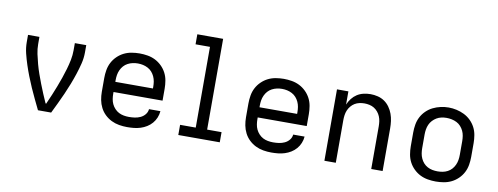

<svg xmlns="http://www.w3.org/2000/svg" viewBox="-61 -1052 3573 1377"><g transform="rotate(10 1725.0 -363.5)"><path d="M252 0Q234 -37 216 -74.5Q198 -112 181 -150.5Q164 -189 149 -227.5Q134 -266 121 -305.5Q108 -345 98 -385.5Q88 -426 88 -468V-520H171V-468Q171 -432 178.5 -396.5Q186 -361 195.5 -326Q205 -291 217 -257Q229 -223 242 -189.5Q255 -156 269 -122.5Q283 -89 298 -56L300 -59L302 -56L304 -62Q319 -95 332.5 -127.5Q346 -160 359 -193.5Q372 -227 383.5 -260.5Q395 -294 405 -328Q415 -362 422 -397Q429 -432 429 -468V-520H512V-468Q512 -426 502 -385.5Q492 -345 479 -305.5Q466 -266 451 -227.5Q436 -189 419 -150.5Q402 -112 384 -74.5Q366 -37 348 0Z M902 8Q873 8 843.5 3Q814 -2 787.5 -15Q761 -28 739.5 -48.5Q718 -69 704.5 -95.5Q691 -122 685.5 -151Q680 -180 680 -210V-310Q680 -339 685 -368.5Q690 -398 703.5 -424Q717 -450 738.5 -471Q760 -492 786 -505Q812 -518 841.5 -523Q871 -528 900 -528Q929 -528 958.5 -523Q988 -518 1014 -505Q1040 -492 1061.5 -471Q1083 -450 1096.5 -424Q1110 -398 1115 -368.5Q1120 -339 1120 -310V-223H763V-210Q763 -191 766 -172Q769 -153 777 -136Q785 -119 798.5 -104.5Q812 -90 828.5 -81.5Q845 -73 864 -69.5Q883 -66 902 -66Q924 -66 945 -69Q966 -72 985.5 -81Q1005 -90 1019 -107Q1033 -124 1035 -146H1118Q1116 -121 1106.5 -98Q1097 -75 1081 -56.5Q1065 -38 1044 -25Q1023 -12 999.5 -4.5Q976 3 951.5 5.5Q927 8 902 8ZM763 -297H1037V-310Q1037 -329 1034 -347.5Q1031 -366 1023 -383.5Q1015 -401 1002.5 -415Q990 -429 973 -438Q956 -447 937.5 -451Q919 -455 900 -455Q881 -455 862.5 -451Q844 -447 827 -438Q810 -429 797.5 -415Q785 -401 777 -383.5Q769 -366 766 -347.5Q763 -329 763 -310Z M1274 0V-74H1388V-662H1283V-735H1471V-74H1576V0Z M1952 8Q1923 8 1893.5 3Q1864 -2 1837.5 -15Q1811 -28 1789.5 -48.5Q1768 -69 1754.5 -95.5Q1741 -122 1735.5 -151Q1730 -180 1730 -210V-310Q1730 -339 1735 -368.5Q1740 -398 1753.5 -424Q1767 -450 1788.5 -471Q1810 -492 1836 -505Q1862 -518 1891.5 -523Q1921 -528 1950 -528Q1979 -528 2008.5 -523Q2038 -518 2064 -505Q2090 -492 2111.5 -471Q2133 -450 2146.5 -424Q2160 -398 2165 -368.5Q2170 -339 2170 -310V-223H1813V-210Q1813 -191 1816 -172Q1819 -153 1827 -136Q1835 -119 1848.5 -104.5Q1862 -90 1878.5 -81.5Q1895 -73 1914 -69.5Q1933 -66 1952 -66Q1974 -66 1995 -69Q2016 -72 2035.5 -81Q2055 -90 2069 -107Q2083 -124 2085 -146H2168Q2166 -121 2156.5 -98Q2147 -75 2131 -56.5Q2115 -38 2094 -25Q2073 -12 2049.5 -4.5Q2026 3 2001.5 5.5Q1977 8 1952 8ZM1813 -297H2087V-310Q2087 -329 2084 -347.5Q2081 -366 2073 -383.5Q2065 -401 2052.5 -415Q2040 -429 2023 -438Q2006 -447 1987.5 -451Q1969 -455 1950 -455Q1931 -455 1912.5 -451Q1894 -447 1877 -438Q1860 -429 1847.5 -415Q1835 -401 1827 -383.5Q1819 -366 1816 -347.5Q1813 -329 1813 -310Z M2338 0V-520H2421V-424Q2431 -448 2447 -468.5Q2463 -489 2484 -502.5Q2505 -516 2530.5 -522Q2556 -528 2582 -528Q2608 -528 2634.5 -521.5Q2661 -515 2683 -500Q2705 -485 2721 -462.5Q2737 -440 2746 -415Q2755 -390 2758.5 -363.5Q2762 -337 2762 -310V0H2679V-310Q2679 -328 2676.5 -346.5Q2674 -365 2667 -382Q2660 -399 2648 -413.5Q2636 -428 2620.5 -437.5Q2605 -447 2586.5 -451Q2568 -455 2550 -455Q2532 -455 2513.5 -451Q2495 -447 2479.5 -437.5Q2464 -428 2452 -413.5Q2440 -399 2433 -382Q2426 -365 2423.5 -346.5Q2421 -328 2421 -310V0Z M3150 8Q3121 8 3091.5 3Q3062 -2 3036 -15Q3010 -28 2988.5 -49Q2967 -70 2953.5 -96Q2940 -122 2935 -151.5Q2930 -181 2930 -210V-310Q2930 -339 2935 -368.5Q2940 -398 2953.5 -424Q2967 -450 2988.5 -471Q3010 -492 3036.5 -505Q3063 -518 3092 -524.5Q3121 -531 3150 -531Q3179 -531 3208 -524.5Q3237 -518 3263.5 -505Q3290 -492 3311.5 -471Q3333 -450 3346.5 -424Q3360 -398 3365 -368.5Q3370 -339 3370 -310V-210Q3370 -181 3365 -151.5Q3360 -122 3346.5 -96Q3333 -70 3311.5 -49Q3290 -28 3264 -15Q3238 -2 3208.5 3Q3179 8 3150 8ZM3150 -66Q3169 -66 3187.5 -69.5Q3206 -73 3223 -82Q3240 -91 3252.5 -105Q3265 -119 3273 -136.5Q3281 -154 3284 -172.5Q3287 -191 3287 -210V-310Q3287 -329 3284 -348Q3281 -367 3273 -384Q3265 -401 3252 -415.5Q3239 -430 3222 -438.5Q3205 -447 3186 -451Q3167 -455 3148 -455Q3129 -455 3110.5 -451Q3092 -447 3076 -437.5Q3060 -428 3047 -414Q3034 -400 3026.5 -383Q3019 -366 3016 -347.5Q3013 -329 3013 -310V-210Q3013 -191 3016 -172.5Q3019 -154 3027 -136.5Q3035 -119 3047.5 -105Q3060 -91 3077 -82Q3094 -73 3112.5 -69.5Q3131 -66 3150 -66Z"/></g></svg>

Font: Zed Sans Extended
Style: Regular
Weight: 400
Width: 7
Designer: Belleve Invis
Foundry: Belleve Invis
Version: Version 1.0.0; ttfautohint (v1.8.4)